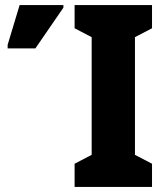

<svg xmlns="http://www.w3.org/2000/svg" viewBox="-20 -734 642 754"><path d="M577 0H273V-91L340 -126V-588L273 -623V-714H577V-623L510 -588V-126L577 -91ZM10 -544V-558L57 -714H229V-704L119 -544Z"/></svg>

Font: Noto Sans ExtraCondensed Black
Style: Regular
Weight: 900
Width: 2
Designer: Monotype Design Team
Foundry: Monotype Imaging Inc.
Version: Version 2.013; ttfautohint (v1.8.4.7-5d5b)